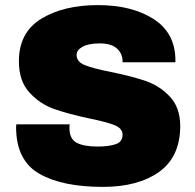

<svg xmlns="http://www.w3.org/2000/svg" viewBox="-20 -720 762 752"><path d="M43 -220Q43 -228 44 -233H253Q252 -228 252 -219Q252 -176 280 -161Q308 -146 363 -146Q405 -146 432.5 -155Q460 -164 460 -192Q460 -217 429.5 -229.5Q399 -242 330 -256Q246 -274 191 -293.5Q136 -313 95 -358Q54 -403 54 -480Q54 -593 141.5 -646.5Q229 -700 363 -700Q495 -700 580 -646.5Q665 -593 667 -488V-476H460V-480Q460 -510 438 -530Q416 -550 371 -550Q327 -550 303.5 -537Q280 -524 280 -505Q280 -478 312 -465Q344 -452 415 -438Q498 -421 551.5 -402.5Q605 -384 645 -342Q685 -300 686 -228Q686 -106 603.5 -47Q521 12 383 12Q224 12 134 -39.5Q44 -91 43 -220Z"/></svg>

Font: Archivo Black
Style: Regular
Weight: 400
Designer: Hector Gatti
Foundry: Omnibus-Type
Version: Version 1.101; ttfautohint (v1.8)